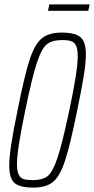

<svg xmlns="http://www.w3.org/2000/svg" viewBox="-20 -844 427 872"><path d="M22 -91Q22 -129 31 -188Q40 -247 60 -344Q91 -501 114.5 -572.5Q138 -644 170 -670Q202 -696 260 -696Q320 -696 345 -675.5Q370 -655 370 -597Q370 -559 360.5 -500Q351 -441 331 -344Q299 -186 275.5 -114.5Q252 -43 220.5 -17.5Q189 8 131 8Q71 8 46.5 -12.5Q22 -33 22 -91ZM295 -344Q333 -522 333 -588Q333 -620 325.5 -636Q318 -652 303.5 -657Q289 -662 263 -662Q218 -662 194 -644Q170 -626 148 -560.5Q126 -495 95 -344Q57 -163 57 -99Q57 -67 65 -51Q73 -35 87.5 -30.5Q102 -26 129 -26Q173 -26 196 -44Q219 -62 241 -127Q263 -192 295 -344ZM198 -795 204 -824H387L381 -795Z"/></svg>

Font: Saira Ultra Condensed Thin
Style: Italic
Weight: 100
Width: 1
Italic angle: -12°
Designer: Hector Gatti with collaboration of the Omnibus-Type team
Foundry: Omnibus-Type
Version: Version 1.001; ttfautohint (v1.8)